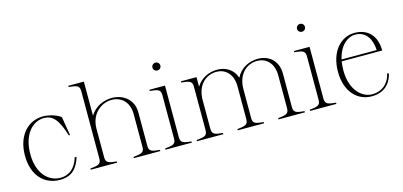

<svg xmlns="http://www.w3.org/2000/svg" viewBox="-64 -1116 3249 1547"><g transform="rotate(-15 1560.5 -342.5)"><path d="M284 15C387 15 432 -41 460 -127L446 -132C417 -38 362 0 292 0C197 0 106 -81 106 -246C106 -418 197 -500 286 -500C357 -500 401 -456 445 -313H455L429 -469C393 -498 332 -514 284 -515C155 -515 61 -412 61 -246C61 -80 155 15 284 15Z M544 -10V0H764V-10C699 -17 674 -21 674 -69V-309C675 -433 766 -500 851 -500C927 -500 994 -449 994 -343V-69C994 -22 969 -18 904 -10V0H1124V-10C1058 -16 1033 -21 1034 -69V-347C1034 -458 947 -515 856 -515C787 -515 715 -483 674 -416V-700H544V-690C610 -683 634 -679 634 -631V-69C634 -21 609 -17 544 -10Z M1167 -10V0H1387V-10C1322 -17 1297 -21 1297 -69V-500H1167V-490C1233 -483 1257 -479 1257 -431V-69C1257 -21 1232 -17 1167 -10ZM1303 -666C1303 -686 1287 -699 1270 -699C1253 -699 1237 -685 1237 -666C1237 -646 1253 -633 1270 -633C1287 -633 1303 -646 1303 -666Z M1430 -10V0H1650V-10C1585 -17 1560 -21 1560 -69V-310C1561 -434 1637 -500 1726 -500C1795 -500 1860 -450 1860 -343V-69C1860 -22 1835 -18 1770 -10V0H1990V-10C1924 -16 1899 -21 1900 -69V-310C1901 -434 1977 -500 2066 -500C2135 -500 2200 -450 2200 -343V-69C2200 -22 2175 -18 2110 -10V0H2330V-10C2264 -16 2239 -21 2240 -69V-347C2240 -460 2161 -515 2076 -515C1999 -515 1928 -478 1892 -406C1869 -479 1805 -515 1736 -515C1665 -515 1598 -483 1560 -420V-500H1430V-490C1496 -483 1520 -479 1520 -431V-69C1520 -21 1495 -17 1430 -10Z M2373 -10V0H2593V-10C2528 -17 2503 -21 2503 -69V-500H2373V-490C2439 -483 2463 -479 2463 -431V-69C2463 -21 2438 -17 2373 -10ZM2509 -666C2509 -686 2493 -699 2476 -699C2459 -699 2443 -685 2443 -666C2443 -646 2459 -633 2476 -633C2493 -633 2509 -646 2509 -666Z M2885 15C3016 15 3054 -79 3065 -127L3051 -132C3041 -71 2991 0 2893 0C2808 0 2717 -81 2717 -246C2717 -273 2719 -297 2723 -320H3061C3061 -440 2995 -514 2883 -515C2764 -516 2672 -412 2672 -246C2672 -80 2766 15 2885 15ZM2726 -335C2751 -447 2821 -501 2885 -500C2973 -499 3015 -425 3019 -335Z"/></g></svg>

Font: Sprat Condensed Thin
Style: Regular
Weight: 100
Width: 3
Designer: Ethan Nakache
Foundry: Collletttivo
Version: Version 2.000;Glyphs 3.2 (3217)